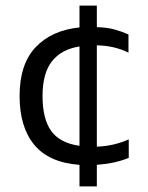

<svg xmlns="http://www.w3.org/2000/svg" viewBox="-20 -580 530 686"><path d="M264 86V9Q155 1 102.5 -62.5Q50 -126 50 -237Q50 -351 107.5 -411.5Q165 -472 264 -482V-560H326V-483Q362 -482 388 -475Q414 -468 439 -457V-392Q388 -417 326 -418V-56Q386 -58 440 -82V-16Q392 4 326 9V86ZM264 -59V-414Q200 -404 166 -361.5Q132 -319 132 -237Q132 -155 163 -112Q194 -69 264 -59Z"/></svg>

Font: Kanit Light
Style: Regular
Weight: 300
Designer: Katatrad Team
Foundry: CadsonDemak
Version: Version 2.000; ttfautohint (v1.8.3)